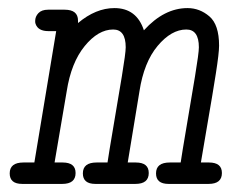

<svg xmlns="http://www.w3.org/2000/svg" viewBox="-20 -455 569 475"><path d="M4 -26Q4 -53 38 -53H65L119 -378H100Q74 -378 68 -396Q67 -398 67 -403Q67 -414 75 -422.5Q83 -431 99 -431H140Q173 -431 173 -404V-398Q217 -435 263 -435Q318 -435 336 -380Q386 -435 444 -435Q474 -435 498 -414.5Q522 -394 522 -342Q522 -324 514 -273Q506 -222 494 -153Q482 -84 477 -53H497Q529 -53 529 -27Q529 0 496 0H397Q366 0 366 -26Q366 -53 400 -53H427Q430 -74 441.5 -141.5Q453 -209 462.5 -266.5Q472 -324 472 -338Q472 -382 441 -382Q404 -382 370 -341.5Q336 -301 325 -229L296 -53H316Q348 -53 348 -27Q348 0 315 0H216Q185 0 185 -26Q185 -53 219 -53H246Q249 -74 260.5 -141.5Q272 -209 281.5 -266.5Q291 -324 291 -338Q291 -382 260 -382Q223 -382 189.5 -341Q156 -300 145 -229L115 -53H135Q167 -53 167 -27Q167 0 134 0H35Q4 0 4 -26Z"/></svg>

Font: CMU Typewriter Text
Style: LightOblique
Weight: 200
Italic angle: -9.46001°
Version: Version 0.7.0